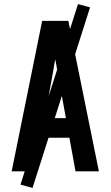

<svg xmlns="http://www.w3.org/2000/svg" viewBox="-20 -837 540 938"><path d="M37 0 186 -735H314L463 0H349L319 -164H181L151 0ZM198 -260H302L260 -490Q258 -504 255.5 -518.5Q253 -533 250 -547Q247 -533 244.5 -518.5Q242 -504 240 -490ZM139 81 80 65 361 -817 420 -801Z"/></svg>

Font: Iosevka SS18
Style: Bold
Weight: 700
Monospace: yes
Designer: Belleve Invis
Foundry: Belleve Invis
Version: Version 25.1.1; ttfautohint (v1.8.4)